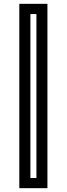

<svg xmlns="http://www.w3.org/2000/svg" viewBox="-20 -770 349 1004"><path d="M81 214V-750H228V214ZM139 161H170.5V-696.5H139Z"/></svg>

Font: Tourney Condensed SemiBold
Style: Regular
Weight: 600
Width: 3
Designer: Tyler Finck
Foundry: Etcetera Type Co
Version: Version 1.010; ttfautohint (v1.8.3)